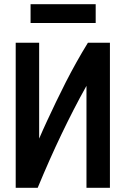

<svg xmlns="http://www.w3.org/2000/svg" viewBox="-20 -897 600 917"><path d="M55 0V-693H167V-235Q185 -277 205.5 -321Q226 -365 248 -411Q270 -457 294 -504Q318 -551 344.5 -598.5Q371 -646 400 -693H505V0H393V-487Q361 -430 331.5 -372.5Q302 -315 273.5 -255.5Q245 -196 217 -133Q189 -70 160 0ZM126 -787V-877H437V-787Z"/></svg>

Font: Ubuntu Sans Mono SemiBold
Style: Regular
Weight: 600
Monospace: yes
Designer: Dalton Maag Ltd
Foundry: Dalton Maag Ltd
Version: Version 1.006